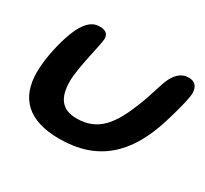

<svg xmlns="http://www.w3.org/2000/svg" viewBox="-107 -610 852 797"><g transform="rotate(30 319.0 -211.5)"><path d="M251 32.5C434.5 32.5 541 -66 598.5 -250.5C612 -292.5 636.5 -380 636.5 -407.5C636.5 -439.5 620.5 -456.5 591.5 -456.5C554 -456.5 529.5 -431 512.5 -388C497 -344.5 485.5 -300 469 -260.5C423.5 -145 376 -76.5 271 -76.5C199 -76.5 170.5 -120.5 170.5 -197.5C170.5 -262.5 207.5 -394.5 207.5 -421C207.5 -439 199.5 -455.5 164.5 -455.5C132.5 -455.5 107.5 -436 84 -390.5C54.5 -327.5 33 -229 33 -161C33 -37 103 32.5 251 32.5Z"/></g></svg>

Font: Gluten
Style: Italic
Weight: 400
Italic angle: -13°
Designer: Tyler Finck
Foundry: Etcetera Type Company
Version: Version 0.920